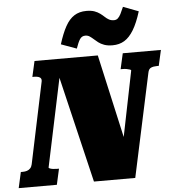

<svg xmlns="http://www.w3.org/2000/svg" viewBox="-102 -1030 996 1088"><g transform="rotate(-5 395.5 -486.0)"><path d="M-40 0 -20 -90H-9Q4 -90 15 -93.5Q26 -97 34 -105.5Q42 -114 45 -128L141 -585Q145 -600 140.5 -607.5Q136 -615 126 -618Q116 -621 103 -621H92L112 -710H472L589 -188L558 -138L653 -608Q654 -612 646.5 -614.5Q639 -617 628.5 -619Q618 -621 607 -621H594L614 -710H831L811 -621H801Q781 -621 767 -615Q753 -609 749 -587L623 0H388L229 -668L257 -662L139 -102Q138 -99 145 -96Q152 -93 163 -91.5Q174 -90 185 -90H197L177 0ZM561 -760Q533 -760 513.5 -767Q494 -774 480.5 -784.5Q467 -795 456.5 -804.5Q446 -814 435.5 -821Q425 -828 411 -828Q391 -828 380 -811Q369 -794 357 -759L269 -791Q288 -852 309.5 -891Q331 -930 360 -948.5Q389 -967 429 -967Q457 -967 475 -960.5Q493 -954 506.5 -944Q520 -934 530.5 -924Q541 -914 553 -907.5Q565 -901 581 -901Q594 -901 603 -909Q612 -917 620 -932.5Q628 -948 638 -972L725 -939Q705 -874 681 -834.5Q657 -795 628 -777.5Q599 -760 561 -760Z"/></g></svg>

Font: Roboto Serif 20pt Black
Style: Italic
Weight: 900
Italic angle: -10°
Version: Version 1.008